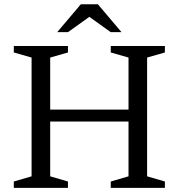

<svg xmlns="http://www.w3.org/2000/svg" viewBox="-20 -904 860 924"><path d="M221.5 -55.5 307 -30.5V0H46.5V-30.5L132 -55.5V-627L46.5 -651.5V-682.5H307V-651.5L221.5 -627ZM688 -55.5 773.5 -30.5V0H513V-30.5L598.5 -55.5V-627L513 -651.5V-682.5H773.5V-651.5L688 -627ZM167.5 -319V-376.5H653V-319ZM401.5 -829H418.5L307.5 -749.5H255.5L369 -883.5H451L564.5 -749.5H512.5Z"/></svg>

Font: Newsreader
Style: Regular
Weight: 400
Designer: Hugues Gentile
Foundry: Production Type
Version: Version 1.003